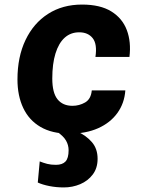

<svg xmlns="http://www.w3.org/2000/svg" viewBox="-20 -576 640 841"><path d="M283.5 9.5Q208 9.5 157.5 -20Q107 -49.5 81.8 -103Q56.5 -156.5 56.5 -228Q56.5 -327 91.8 -400.8Q127 -474.5 190.5 -515.2Q254 -556 339.5 -556Q419 -556 467.5 -526Q516 -496 535.5 -444.2Q555 -392.5 547 -326.5H398Q406.5 -383 386 -408.8Q365.5 -434.5 327 -434.5Q289.5 -434.5 263.2 -410.8Q237 -387 223 -341.8Q209 -296.5 209 -232Q209 -169.5 232 -141Q255 -112.5 297.5 -112.5Q327 -112.5 352.8 -127.2Q378.5 -142 382 -180H529Q525 -123.5 494 -80.8Q463 -38 409.5 -14.2Q356 9.5 283.5 9.5ZM259.5 245Q226.5 245 196.2 239Q166 233 145.5 223.5L154 131Q170.5 137.5 186.8 141.8Q203 146 225 146Q253 146 266.8 131.5Q280.5 117 280.5 82Q280.5 59.5 269.2 39.8Q258 20 228.5 0H318Q357.5 17.5 382.5 46.5Q407.5 75.5 407.5 119.5Q407.5 160.5 386.2 188.5Q365 216.5 331.2 230.8Q297.5 245 259.5 245Z"/></svg>

Font: Spline Sans Mono
Style: Italic
Weight: 400
Italic angle: -4°
Monospace: yes
Designer: Eben Sorkin, Mirko Velimirovic
Foundry: Sorkin Type
Version: Version 1.004